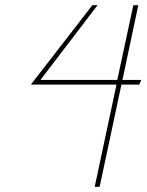

<svg xmlns="http://www.w3.org/2000/svg" viewBox="-20 -720 565 740"><path d="M345 0H364L448 -394H516L525 -412H452L513 -700H494L432 -412H136L356 -700H336L99 -394H429Z"/></svg>

Font: Advent Pro Thin
Style: Italic
Weight: 250
Italic angle: -12°
Version: Version 3.000